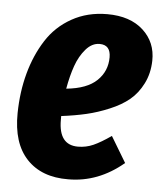

<svg xmlns="http://www.w3.org/2000/svg" viewBox="-45 -589 549 646"><g transform="rotate(5 229.0 -265.5)"><path d="M292 -547.9Q369.1 -547.9 413.3 -507.6Q457.5 -467.3 456.1 -404.8Q455.1 -361.8 437.7 -327.4Q420.4 -293 393.8 -271Q367.2 -249 328.1 -232.7Q289.1 -216.3 251.2 -207.5Q213.4 -198.7 167 -192.9V-179.2Q167 -95.2 231.9 -95.2Q259.3 -95.2 283.9 -106.2Q308.6 -117.2 342.8 -141.1L395 -54.2Q310.5 17.1 209 17.1Q119.1 18.1 68.8 -35.2Q18.6 -88.4 20 -189.9Q21 -261.7 38.1 -324.7Q55.2 -387.7 87.4 -438.2Q119.6 -488.8 172.4 -518.3Q225.1 -547.9 292 -547.9ZM175.8 -286.1Q245.6 -293 278.8 -325Q312 -356.9 312 -403.8Q312 -445.8 274.9 -445.8Q249 -445.8 228.3 -421.9Q207.5 -397.9 195.6 -364Q183.6 -330.1 175.8 -286.1Z"/></g></svg>

Font: Fira Sans Compressed
Style: Bold Italic
Weight: 700
Width: 3
Italic angle: -8°
Designer: Carrois Corporate & Edenspiekermann AG
Foundry: Carrois Corporate GbR & Edenspiekermann AG
Version: Version 4.203;PS 004.203;hotconv 1.0.88;makeotf.lib2.5.64775